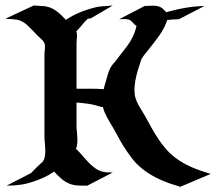

<svg xmlns="http://www.w3.org/2000/svg" viewBox="-55 -691 802 713"><path d="M482.2 -668.7Q489 -668.7 496.7 -669.3Q504.4 -669.9 512.1 -669.9Q519.8 -669.9 527.1 -668.8Q534.4 -667.7 540.8 -664.6Q547.9 -660.9 552.5 -655.6Q557.1 -650.4 562.5 -645.5Q565.4 -646.5 568.4 -647.3Q571.3 -648.2 574.2 -648.9Q606.4 -657.7 638.5 -662.8Q670.7 -668 704.1 -668.7L609.4 -619.6Q598.1 -619.1 587.5 -618.7Q576.9 -618.2 565.9 -616.7Q561.8 -603.8 556.3 -592.5Q550.8 -581.3 544.1 -570.6Q537.4 -559.8 529.4 -549.2Q521.5 -538.6 512.5 -527.1Q507.6 -521 502.8 -514.8Q498 -508.5 493.2 -502.4Q486.6 -494.6 480.5 -486.9Q474.4 -479.2 469.7 -470Q464.6 -454.6 459.5 -438.6Q454.3 -422.6 450.6 -406.2Q446.8 -389.9 445.1 -373.3Q443.4 -356.7 445.3 -340.3Q446.8 -329.1 451.3 -318.1Q455.8 -307.1 461.9 -296.4Q468 -285.6 474.5 -275.4Q481 -265.1 486.3 -255.4Q497.1 -235.6 508.2 -215.6Q519.3 -195.6 531.9 -176.6Q544.4 -157.7 559.1 -140.4Q573.7 -123 591.8 -108.6Q606.7 -96.7 623 -87.3Q639.4 -77.9 656.6 -70.3Q673.8 -62.7 691.7 -56.6Q709.5 -50.5 727.5 -45.2L614.5 2.7Q595.7 -2.7 577.1 -9.2Q558.6 -15.6 540.9 -23.6Q523.2 -31.5 506.3 -41.4Q489.5 -51.3 474.1 -63.5Q451.2 -81.8 433.8 -104.6Q416.5 -127.4 401.4 -151.9Q391.6 -167.7 383.1 -184Q374.5 -200.2 365.2 -216.3Q359.9 -225.6 354.2 -234.7Q348.6 -243.9 343.5 -253.3Q338.4 -262.7 334.1 -272.5Q329.8 -282.2 327.4 -292.7L326.9 -294.4L324.2 -293.2Q311.3 -296.9 298.5 -300.3Q285.6 -303.7 272.2 -305.7Q261.2 -307.1 250.7 -308.3Q240.2 -309.6 229.2 -310.3V-225.3Q229.2 -214.6 230.5 -203.1Q231.7 -191.7 232.2 -180.1Q232.7 -168.5 231.7 -157.2Q230.7 -146 226.3 -135.7L229.2 -137Q239.3 -127 249.6 -114.6Q260 -102.3 271 -90.7Q282 -79.1 294.2 -69.5Q306.4 -59.8 320.1 -55.2Q330.6 -51.5 341.7 -51Q352.8 -50.5 363.8 -50.5L269 -1.5Q253.7 -1.5 237.8 -2Q221.9 -2.4 207 -7.3Q188.7 -13.7 174 -26.4Q159.2 -39.1 145.8 -54Q145 -53.5 144.4 -53.1Q143.8 -52.7 143.3 -52.2Q127.2 -40.8 109.3 -32.6Q91.3 -24.4 73 -18.1Q47.1 -8.8 21.9 -5.1Q-3.4 -1.5 -30.5 -1.5L60.8 -48.6Q66.9 -54.9 72.9 -61.4Q78.9 -67.9 85.2 -73.7Q89.8 -78.1 94.6 -82.2Q99.4 -86.2 103.8 -90.8Q109.9 -99.4 111.7 -111.2Q113.5 -123 113.2 -135.9Q112.8 -148.7 111.5 -161.4Q110.1 -174.1 110.1 -184.1V-489.7Q110.1 -494.1 110.8 -499.9Q111.6 -505.6 111.9 -511.5Q112.3 -517.3 111.9 -522.7Q111.6 -528.1 109.6 -531.7Q105.5 -539.8 99 -545.3Q92.5 -550.8 86.2 -557.1Q81.1 -562.3 76 -567.6Q71 -573 66.2 -578.1Q56.2 -588.4 45.4 -598.3Q34.7 -608.2 21.5 -613.8Q14.6 -616.7 7.7 -617.9Q0.7 -619.1 -6.3 -619.6Q-13.4 -620.1 -20.5 -620.4Q-27.6 -620.6 -34.7 -621.6L70.6 -670.7Q72.3 -670.4 75.8 -670.2Q79.3 -669.9 82.8 -669.8Q86.2 -669.7 88.5 -669.4Q90.8 -669.2 90.1 -669.2H91.1Q98.6 -668.9 106.1 -668.3Q113.5 -667.7 120.8 -666Q131.3 -663.6 140.6 -658.6Q149.9 -653.6 158.2 -647.2Q166.5 -640.9 174.1 -633.3Q181.6 -625.7 188.7 -618.2Q189 -617.4 189.7 -617.2Q214.8 -634.3 243 -645.6Q271.2 -657 300.8 -664.1Q316.7 -667.5 332.2 -668.1Q347.7 -668.7 363.8 -670.7Q343 -658.7 322.9 -646.7Q302.7 -634.8 282.2 -622.8Q279.3 -622.3 276.5 -622.1Q273.7 -621.8 271 -621.6Q259.5 -610.4 249.4 -598Q239.3 -585.7 228.3 -574.5Q230.5 -569.3 230.8 -563.8Q231.2 -558.3 230.8 -552.9Q230.5 -547.4 229.9 -541.7Q229.2 -536.1 229.2 -531V-361.6Q254.4 -361.6 279.7 -361.6Q304.9 -361.6 330.1 -359.9Q332 -368.4 334.4 -376.7Q336.7 -385 339.1 -392.8Q342.5 -404.8 346.1 -417Q349.6 -429.2 355.7 -440.2Q359.1 -446.3 363.4 -451.4Q367.7 -456.5 372.1 -461.9L375 -465.3V-465.6Q374.5 -465.1 375.7 -466.4Q377 -467.8 378.2 -469.5Q378.4 -470 378.8 -470.3Q379.2 -470.7 379.6 -471.2Q381.8 -474.1 384 -477.2Q386.2 -480.2 388.7 -483.2L389.2 -483.6Q388.7 -483.4 389.4 -484.4Q390.1 -485.4 391.5 -486.9Q392.8 -488.5 394.3 -490.2Q395.8 -491.9 396.5 -492.9L418.2 -521.5Q430.7 -538.6 439.1 -556.5Q447.5 -574.5 451.9 -595.2L451.2 -595.7Q446.8 -597.9 443.6 -601.2Q440.4 -604.5 437.3 -607.9Q434.1 -611.3 430.5 -614.3Q427 -617.2 422.4 -618.9Q422.4 -618.2 421.4 -618.3Q420.4 -618.4 418.9 -618.8Q417.5 -619.1 415.9 -619.6Q414.3 -620.1 413.3 -620.1Q406.7 -620.4 400.3 -620Q393.8 -619.6 387.5 -619.6ZM297.9 -641.1 295.2 -639.9Q296.9 -640.6 297.9 -641.1Q298.8 -641.6 297.9 -641.1ZM295.2 -639.9Q293.9 -639.4 292.6 -638.8Q291.3 -638.2 290.5 -637.7ZM375.5 -466.1Q375.2 -465.8 375.2 -465.8L376.7 -467.5ZM566.9 -620.6V-620.4Q567.6 -620.8 567.7 -621Q567.9 -621.1 567.1 -620.6Z"/></svg>

Font: Autopia
Style: Bold
Weight: 700
Designer: Antoine Gelgon
Foundry: Antoine Gelgon
Version: 001.000